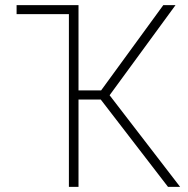

<svg xmlns="http://www.w3.org/2000/svg" viewBox="-20 -731 737 751"><path d="M270 -710.9V-675.8H44.9V-710.9ZM287.1 -710.9V0H249.5V-710.9ZM666.5 -710.9 396.5 -341.8H272L271 -377.4H375.5L618.7 -710.9ZM637.2 0 370.6 -346.2 392.6 -379.4 684.6 0Z"/></svg>

Font: Roboto Condensed ExtraLight
Style: Regular
Weight: 250
Designer: Christian Robertson
Foundry: Google
Version: Version 3.008; 2023